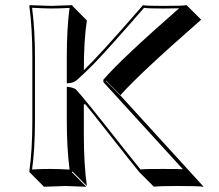

<svg xmlns="http://www.w3.org/2000/svg" viewBox="-20 -668 855 748"><path d="M106 -444.8Q106 -559.6 94.2 -645L96.2 -647.9Q97.7 -647.9 178.2 -645Q178.2 -645 261.2 -647.9L262.2 -645L318.4 -588.4Q306.6 -510.3 306.6 -394.5Q368.2 -453.6 517.1 -625Q528.8 -638.2 537.1 -647.9Q550.8 -645 616.2 -645Q690.4 -645 707 -647.9L763.7 -591.3Q517.1 -375.5 449.7 -297.4L393.1 -354V-352.1L449.7 -295.4L773.4 59.6Q753.9 56.6 671.4 56.6Q597.2 56.6 579.6 59.6L522.9 2.9Q490.2 -37.1 417.5 -129.9Q342.3 -225.6 313.5 -260.7Q309.6 -261.7 306.6 -262.2V-143.6Q306.6 -28.8 318.4 56.6L262.2 0L259.8 2.9L316.4 59.6Q314.9 59.6 234.4 56.6L151.4 59.6L95.2 2.9L94.2 0Q106 -81.5 106 -200.2ZM116.2 -444.8V-200.2Q116.2 -87.4 105 -7.8Q149.4 -10.3 178.2 -9.8Q207 -9.8 251 -7.3Q240.2 -91.8 240.2 -200.2V-330.1L251.5 -328.6Q267.6 -325.7 275.4 -319.8L275.9 -319.3Q300.8 -294.4 464.8 -85.9Q502 -38.6 527.3 -7.8Q549.8 -10.3 615.2 -9.8Q665.5 -9.8 692.4 -8.8L382.8 -348.1V-357.9L385.3 -360.4Q453.1 -439 677.7 -635.7Q653.3 -634.8 616.2 -634.8Q560.1 -634.8 541 -637.2Q391.6 -465.8 345.7 -419.4Q309.6 -382.8 278.8 -355.5Q267.6 -346.2 251 -344.2L240.2 -343.3V-444.8Q240.2 -558.1 251 -637.2Q206.5 -634.8 178 -635Q149.4 -635.3 105 -637.7Q116.2 -552.7 116.2 -444.8Z"/></svg>

Font: Linux Biolinum Shadow O
Style: Bold
Weight: 700
Designer: Philipp H. Poll
Foundry: Philipp H. Poll
Version: Version 0.9.2